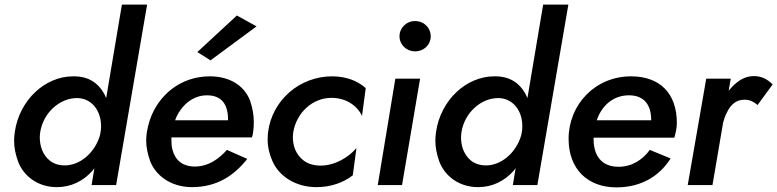

<svg xmlns="http://www.w3.org/2000/svg" viewBox="-20 -800 3360 830"><path d="M507 -780 439 -376C436 -383 433 -390 429 -397C404 -441 363 -470 300 -470C299 -470 297 -470 296 -470C174 -470 64 -367 44 -230C42 -217 41 -203 41 -191C41 -162 47 -133 58 -102C81 -41 141 9 226 9C287 9 339 -17 379 -61C382 -65 385 -69 388 -73L376 0H482L616 -780ZM154 -230C168 -314 239 -376 312 -376C313 -376 315 -376 316 -376C368 -374 404 -336 414 -285C416 -275 417 -264 417 -253C417 -248 416 -243 416 -237L413 -219C409 -203 403 -188 395 -174C365 -120 313 -85 260 -85C234 -85 213 -92 196 -105C162 -132 152 -173 152 -206C152 -214 153 -222 154 -230Z M1089 -686 1004 -733 833 -575 890 -539ZM961 -152C926 -113 881 -80 821 -80C766 -81 736 -110 725 -155C722 -167 721 -180 721 -193C721 -197 721 -202 721 -206H1069C1073 -217 1074 -227 1075 -235C1077 -248 1077 -261 1077 -274C1077 -303 1072 -332 1062 -362C1041 -422 982 -470 887 -470C760 -470 663 -388 627 -279C622 -263 618 -247 615 -230C613 -217 612 -204 612 -192C612 -164 618 -135 629 -104C652 -43 716 8 808 9C920 9 992 -42 1049 -113ZM737 -280C742 -295 750 -310 760 -324C787 -363 828 -388 874 -388C875 -388 877 -388 878 -388C946 -386 966 -340 966 -280Z M1248 -230C1262 -311 1329 -377 1413 -377C1472 -377 1522 -347 1545 -299L1561 -419C1526 -451 1475 -470 1416 -470C1275 -470 1157 -367 1139 -230C1138 -219 1137 -208 1137 -198C1137 -166 1144 -134 1158 -103C1186 -39 1257 9 1348 9C1411 9 1465 -11 1505 -42L1521 -160C1486 -119 1427 -84 1365 -84C1364 -84 1362 -84 1361 -84C1334 -85 1312 -92 1294 -105C1257 -132 1246 -173 1246 -207C1246 -215 1247 -222 1248 -230Z M1707 -643C1707 -607 1737 -578 1774 -578C1813 -578 1842 -607 1842 -643C1842 -680 1813 -709 1774 -709C1737 -709 1707 -680 1707 -643ZM1689 -460 1613 0H1718L1796 -460Z M2328 -780 2260 -376C2257 -383 2254 -390 2250 -397C2225 -441 2184 -470 2121 -470C2120 -470 2118 -470 2117 -470C1995 -470 1885 -367 1865 -230C1863 -217 1862 -203 1862 -191C1862 -162 1868 -133 1879 -102C1902 -41 1962 9 2047 9C2108 9 2160 -17 2200 -61C2203 -65 2206 -69 2209 -73L2197 0H2303L2437 -780ZM1975 -230C1989 -314 2060 -376 2133 -376C2134 -376 2136 -376 2137 -376C2189 -374 2225 -336 2235 -285C2237 -275 2238 -264 2238 -253C2238 -248 2237 -243 2237 -237L2234 -219C2230 -203 2224 -188 2216 -174C2186 -120 2134 -85 2081 -85C2055 -85 2034 -92 2017 -105C1983 -132 1973 -173 1973 -206C1973 -214 1974 -222 1975 -230Z M2645 10C2752 10 2831 -39 2879 -115L2789 -152C2758 -109 2711 -79 2654 -79C2603 -79 2570 -102 2555 -142C2549 -159 2546 -178 2546 -199C2546 -201 2546 -203 2546 -205H2895C2900 -220 2906 -247 2906 -268C2906 -398 2831 -470 2708 -470C2552 -470 2438 -347 2438 -200C2438 -68 2521 10 2645 10ZM2559 -280 2560 -281C2582 -345 2632 -388 2699 -388C2764 -388 2795 -347 2795 -282C2795 -281 2795 -281 2795 -280Z M3139 -460H3033L2953 0H3060L3106 -270C3110 -285 3115 -300 3122 -313C3137 -346 3162 -369 3197 -369C3198 -369 3199 -369 3200 -369C3223 -369 3239 -359 3255 -346L3320 -435C3297 -458 3272 -471 3240 -471C3213 -471 3188 -462 3165 -443C3152 -433 3141 -421 3130 -408Z"/></svg>

Font: Jost Medium
Style: Italic
Weight: 500
Italic angle: -5°
Version: Version 3.710